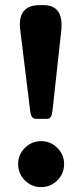

<svg xmlns="http://www.w3.org/2000/svg" viewBox="-20 -746 327 765"><path d="M189.5 -308.6Q187.5 -289.1 182.9 -280.8Q178.2 -272.5 166.5 -272.5H124.5Q112.3 -272.5 106.9 -281Q101.6 -289.6 99.6 -309.1L60.5 -628.4Q59.1 -638.7 59.1 -648.4Q59.1 -725.6 138.7 -725.6H152.8Q225.1 -725.6 225.1 -647.5Q225.1 -635.3 224.6 -628.4ZM144 -0.5Q106 -0.5 79.1 -27.3Q52.2 -54.2 52.2 -92.3Q52.2 -129.9 79.1 -156.7Q106 -183.6 144 -183.6Q181.6 -183.6 208.5 -156.7Q235.4 -129.9 235.4 -92.3Q235.4 -54.2 208.5 -27.3Q181.6 -0.5 144 -0.5Z"/></svg>

Font: Sahel FD
Style: Bold-FD
Weight: 700
Foundry: Saber Rastikerdar (saber.rastikerdar@gmail.com)
Version: Version 3.3.0